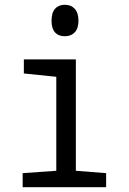

<svg xmlns="http://www.w3.org/2000/svg" viewBox="-20 -785 540 805"><path d="M196 -698Q196 -732 211 -748.5Q226 -765 252 -765Q278 -765 293.5 -748Q309 -731 309 -698Q309 -666 293.5 -649.5Q278 -633 252 -633Q225 -633 210.5 -649.5Q196 -666 196 -698ZM75 -59 216 -69V-463L80 -477V-536H298V-69L425 -59V0H75Z"/></svg>

Font: Noto Sans Mono UI Cond
Style: Regular
Weight: 400
Width: 3
Monospace: yes
Designer: Monotype Design team
Foundry: Monotype Imaging Inc.
Version: Version 1.000